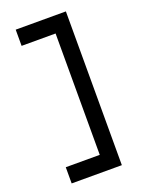

<svg xmlns="http://www.w3.org/2000/svg" viewBox="-173 -937 846 1115"><g transform="rotate(-20 250.0 -380.0)"><path d="M379.9 -855V95.2H69.8V-4.9H279.8V-754.9H69.8V-855Z"/></g></svg>

Font: BIZ UDGothic
Style: Bold
Weight: 700
Monospace: yes
Designer: TypeBank Co., Ltd.
Foundry: Morisawa Inc.
Version: Version 1.05